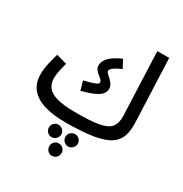

<svg xmlns="http://www.w3.org/2000/svg" viewBox="-217 -876 1245 1305"><g transform="rotate(30 406.0 -223.5)"><path d="M337 21Q244 21 175 0.5Q106 -20 68.5 -64.5Q31 -109 31 -180Q31 -220 41.5 -265.5Q52 -311 63 -349L146 -326Q140 -303 131.5 -267Q123 -231 123 -201Q123 -161 144 -132Q165 -103 217 -87.5Q269 -72 363 -72Q482 -71 547.5 -83Q613 -95 637.5 -126Q662 -157 660 -214L640 -711H733L753 -218Q756 -156 741.5 -111Q727 -66 683.5 -36.5Q640 -7 556 7Q472 21 337 21ZM322 -216 302 -286Q360 -300 385 -310Q410 -320 410 -332Q410 -342 400 -351.5Q390 -361 376.5 -371.5Q363 -382 352.5 -396Q342 -410 342 -429Q342 -458 368 -488Q394 -518 464 -550L497 -488Q455 -469 436 -454.5Q417 -440 417 -428Q417 -419 427 -409Q437 -399 450.5 -387Q464 -375 474.5 -359.5Q485 -344 485 -325Q485 -306 473.5 -288Q462 -270 427 -252Q392 -234 322 -216ZM438 57Q458 57 472.5 71Q487 85 487 105Q487 125 472.5 139.5Q458 154 438 154Q419 154 404.5 139.5Q390 125 390 105Q390 85 404.5 71Q419 57 438 57ZM308 58Q329 58 343.5 72Q358 86 358 106Q358 126 343.5 140.5Q329 155 308 155Q289 155 275 140.5Q261 126 261 106Q261 86 275 72Q289 58 308 58ZM374 167Q395 167 409 181Q423 195 423 215Q423 235 409 249.5Q395 264 374 264Q354 264 340.5 249.5Q327 235 327 215Q327 195 340.5 181Q354 167 374 167Z"/></g></svg>

Font: Noto Sans Arabic UI Cn Md
Style: Regular
Weight: 500
Width: 3
Designer: Monotype Design Team, Nadine Chahine and Nizar Qandah
Foundry: Monotype Imaging Inc.
Version: Version 2.010; ttfautohint (v1.8.4.7-5d5b)